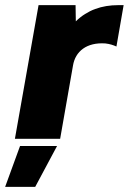

<svg xmlns="http://www.w3.org/2000/svg" viewBox="-56 -540 501 747"><path d="M2 0H178L228 -285C237 -340 281 -376 354 -371C372 -369 386 -364 397 -359L425 -520H404C340 -520 284 -501 239 -457L238 -520H94ZM-36 187H81L166 28H22Z"/></svg>

Font: Fixel Text 20240404 ExtraBold
Style: Italic
Weight: 800
Width: 4
Italic angle: -10°
Designer: AlfaBravo + MacPaw
Foundry: Kyrylo Tkachov, Marchela Mozhyna, Serhii Makarenko, Maria Weinstein, Zakhar Kryvoshyya
Version: Version 1.211;Glyphs 3.2 (3225)